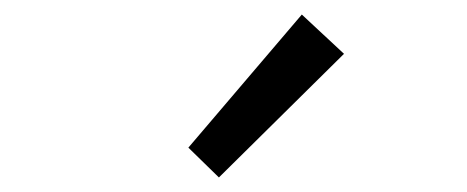

<svg xmlns="http://www.w3.org/2000/svg" viewBox="-20 -883 642 264"><path d="M281 -639 453 -809 395 -863 239 -680Z"/></svg>

Font: ChiuKong Gothic CL Normal
Style: Regular
Weight: 350
Designer: Ryoko NISHIZUKA 西塚涼子 (kana, bopomofo & ideographs); Paul D. Hunt (Latin, Greek & Cyrillic); Sandoll Communications 산돌커뮤니
Foundry: Adobe
Version: Version 1.300